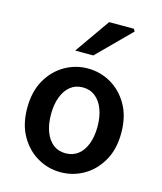

<svg xmlns="http://www.w3.org/2000/svg" viewBox="-113 -827 775 921"><g transform="rotate(15 274.5 -366.0)"><path d="M274 12Q213 12 160 -18.5Q107 -49 74 -106.5Q41 -164 41 -245Q41 -327 74 -384.5Q107 -442 160 -472.5Q213 -503 274 -503Q336 -503 389 -472.5Q442 -442 475 -384.5Q508 -327 508 -245Q508 -164 475 -106.5Q442 -49 389 -18.5Q336 12 274 12ZM274 -82Q310 -82 336 -102Q362 -122 376 -159Q390 -196 390 -245Q390 -294 376 -331Q362 -368 336 -388.5Q310 -409 274 -409Q238 -409 212.5 -388.5Q187 -368 173 -331Q159 -294 159 -245Q159 -196 173 -159Q187 -122 212.5 -102Q238 -82 274 -82ZM192 -570 314 -744H437L444 -732L282 -570Z"/></g></svg>

Font: Source Sans 3 ExtraLight SemiBold
Style: Regular
Weight: 600
Version: Version 3.052;hotconv 1.1.0;makeotfexe 2.6.0